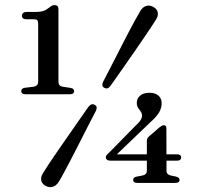

<svg xmlns="http://www.w3.org/2000/svg" viewBox="-20 -736 810 772"><path d="M86 -658.5H116.5Q126 -658.5 129.8 -654.8Q133.5 -651 133.5 -639V-408.5Q133.5 -399 129 -394Q124.5 -389 116 -387.5L80 -383Q65.5 -381 65.5 -369.5Q65.5 -357 83 -357H260.5Q278 -357 278 -369.5Q278 -380 264 -382.5L231.5 -387.5Q223 -389 219 -394Q215 -399 215 -408V-699.5Q215 -715.5 198.5 -715.5Q193.5 -715.5 189 -713.2Q184.5 -711 179 -706.5Q168 -697 155.8 -692.5Q143.5 -688 123 -688H87Q78 -688 73 -683.8Q68 -679.5 68 -673Q68 -666.5 72.2 -662.5Q76.5 -658.5 86 -658.5ZM570.5 -168Q570.5 -175 572.5 -179.5Q574.5 -184 578.5 -187L622.5 -225Q628 -229 631.5 -230.8Q635 -232.5 638.5 -232.5Q649 -232.5 649 -221L649.5 -50Q649.5 -41.5 654 -36.8Q658.5 -32 666 -30.5L687.5 -26Q694 -24.5 698 -21.2Q702 -18 702 -13Q702 -0.5 684.5 -0.5H533Q515.5 -0.5 515.5 -13Q515.5 -23.5 530 -26L553.5 -30.5Q561.5 -32 566 -36.8Q570.5 -41.5 570.5 -50ZM528 -233.5Q540.5 -244.5 545.8 -253.8Q551 -263 551 -270.5Q551 -280.5 545.8 -287.5Q540.5 -294.5 535.2 -302.5Q530 -310.5 530 -322.5Q530 -339.5 543 -351.2Q556 -363 581.5 -363Q603.5 -363 616.8 -351.8Q630 -340.5 630 -321Q630 -303 620.5 -285.5Q611 -268 583.5 -243.5L436.5 -102.5L430 -115.5H691.5Q699.5 -115.5 704 -112.5Q708.5 -109.5 708.5 -103.5Q708.5 -90 691.5 -90H424Q415 -90 410.2 -93.8Q405.5 -97.5 405.5 -103.5Q405.5 -107.5 408 -111.5Q410.5 -115.5 418 -121.5ZM425.5 -392.5Q419 -383.5 413 -381.2Q407 -379 399 -383Q392 -387 391.5 -393.8Q391 -400.5 396 -410Q404 -425.5 415.8 -448Q427.5 -470.5 441 -497Q454.5 -523.5 468.8 -551.5Q483 -579.5 497 -606Q511 -632.5 523.2 -655Q535.5 -677.5 544.5 -692.5Q553.5 -707.5 567.5 -712Q581.5 -716.5 597 -708Q611.5 -699.5 614.2 -686.2Q617 -673 607.5 -657.5Q599.5 -644.5 585.8 -624Q572 -603.5 555.2 -578.8Q538.5 -554 520.2 -527.8Q502 -501.5 484.2 -476Q466.5 -450.5 451.2 -429Q436 -407.5 425.5 -392.5ZM334 -304.5Q341 -313.5 347.2 -316Q353.5 -318.5 361 -314.5Q368.5 -310.5 368.8 -303.5Q369 -296.5 364 -287Q356 -272 344.2 -249.2Q332.5 -226.5 319 -200Q305.5 -173.5 291.2 -145.2Q277 -117 263 -90.5Q249 -64 237 -41.5Q225 -19 215.5 -4Q206.5 10.5 192.2 15Q178 19.5 163 11Q148.5 3 145.8 -10.5Q143 -24 152.5 -39Q160.5 -52.5 174 -73Q187.5 -93.5 204.5 -118.2Q221.5 -143 240 -169.5Q258.5 -196 276 -221.2Q293.5 -246.5 308.8 -268.2Q324 -290 334 -304.5Z"/></svg>

Font: Fraunces 12pt
Style: Regular
Weight: 400
Version: Version 1.000;[b76b70a41]